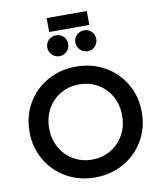

<svg xmlns="http://www.w3.org/2000/svg" viewBox="-115 -1209 1107 1312"><g transform="rotate(-10 439.0 -553.0)"><path d="M49.5 -373Q49.5 -481.5 100.5 -569.4Q151.5 -657.2 240.8 -707.1Q330 -757 439 -757Q548 -757 637.1 -707.1Q726.2 -657.2 777.4 -569.2Q828.5 -481.2 828.5 -373Q828.5 -264.5 777.5 -176.5Q726.5 -88.5 637.2 -38.2Q548 12 439 12Q330 12 240.8 -38.2Q151.5 -88.5 100.5 -176.5Q49.5 -264.5 49.5 -373ZM692.2 -373Q692.2 -447.2 659.2 -506.6Q626.2 -566 568.6 -599.6Q511 -633.2 439 -633.2Q367 -633.2 309.4 -599.6Q251.8 -566 218.8 -506.6Q185.8 -447.2 185.8 -373Q185.8 -298.5 218.8 -239.1Q251.8 -179.8 309.8 -145.8Q367.8 -111.8 439 -111.8Q510.2 -111.8 568.2 -145.8Q626.2 -179.8 659.2 -239.1Q692.2 -298.5 692.2 -373ZM269 -919.5Q269 -949.8 290.4 -970.7Q311.8 -991.5 342 -991.5Q372.3 -991.5 393.2 -970.7Q414 -949.8 414 -919.5Q414 -888.5 393.2 -867.5Q372.3 -846.5 342 -846.5Q311.8 -846.5 290.4 -867.9Q269 -889.2 269 -919.5ZM464 -919.5Q464 -949.8 485.4 -970.7Q506.8 -991.5 537 -991.5Q567.3 -991.5 588.2 -970.7Q609 -949.8 609 -919.5Q609 -888.5 588.2 -867.5Q567.3 -846.5 537 -846.5Q506.8 -846.5 485.4 -867.9Q464 -889.2 464 -919.5ZM300 -1118.2H578.5V-1021.5H300Z"/></g></svg>

Font: Trafiko Sans Variable
Style: Regular
Weight: 400
Designer: Gumpita Rahayu / Trafiko
Foundry: Tokotype / Trafiko
Version: Version 0.001;FEAKit 1.0